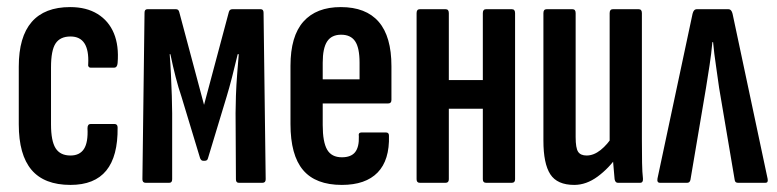

<svg xmlns="http://www.w3.org/2000/svg" viewBox="-20 -516 2192 542"><path d="M179 6Q105 6 69 -36.5Q33 -79 33 -165V-328Q33 -412 69.5 -454Q106 -496 178 -496Q224 -496 255.5 -476.5Q287 -457 301.5 -422Q316 -387 312 -338Q311 -325 302 -325H236Q232 -325 230 -328Q228 -331 229 -335Q231 -374 218.5 -393.5Q206 -413 179 -413Q150 -413 137 -393.5Q124 -374 124 -326V-165Q124 -118 137 -97.5Q150 -77 179 -77Q205 -77 217 -95.5Q229 -114 227 -154Q227 -166 236 -166H303Q312 -166 312 -156Q313 -75 280 -34.5Q247 6 179 6Z M391 0Q382 0 382 -10L388 -480Q388 -490 396 -490H477Q484 -490 486 -482L556 -220L626 -482Q628 -490 636 -490H716Q724 -490 724 -480L730 -10Q730 0 721 0H654Q646 0 646 -10L645 -197Q645 -216 646 -245.5Q647 -275 649.5 -307Q652 -339 654 -363H651Q643 -329 635 -298Q627 -267 620 -244L567 -69Q566 -65 563.5 -63.5Q561 -62 556 -62Q551 -62 549 -63.5Q547 -65 545 -69L492 -244Q484 -267 476 -298Q468 -329 461 -363H459Q461 -339 462.5 -307.5Q464 -276 465 -246Q466 -216 466 -197V-10Q466 0 458 0Z M945 6Q871 6 835.5 -36Q800 -78 800 -166V-330Q800 -414 836.5 -455Q873 -496 942 -496Q1013 -496 1049 -454.5Q1085 -413 1085 -329V-234Q1085 -224 1076 -224H891V-163Q891 -115 903.5 -93.5Q916 -72 945 -72Q971 -72 982.5 -86.5Q994 -101 993 -131Q991 -142 1000 -142H1070Q1078 -142 1078 -133Q1080 -64 1046 -29Q1012 6 945 6ZM891 -292H995V-339Q995 -381 982.5 -399.5Q970 -418 943 -418Q916 -418 903.5 -399Q891 -380 891 -339Z M1352 0Q1343 0 1343 -10V-479Q1343 -490 1352 -490H1425Q1434 -490 1434 -479V-10Q1434 0 1425 0ZM1165 0Q1156 0 1156 -10V-479Q1156 -490 1165 -490H1238Q1247 -490 1247 -479V-10Q1247 0 1238 0ZM1235 -209V-290H1358V-209Z M1601 6Q1553 6 1533.5 -24Q1514 -54 1514 -119V-479Q1514 -490 1523 -490H1596Q1605 -490 1605 -479V-129Q1605 -98 1612 -87.5Q1619 -77 1636 -77Q1656 -77 1675.5 -92.5Q1695 -108 1712 -135L1724 -77Q1699 -41 1667 -17.5Q1635 6 1601 6ZM1724 0Q1717 0 1715 -10Q1713 -29 1711 -56Q1709 -83 1709 -99L1701 -114V-479Q1701 -490 1710 -490H1783Q1792 -490 1792 -479V-123Q1792 -84 1792.5 -56.5Q1793 -29 1795 -12Q1796 0 1787 0Z M1843 0Q1834 0 1836 -12L1935 -477Q1938 -490 1947 -490H2036Q2045 -490 2048 -477L2147 -11Q2149 0 2141 0H2063Q2055 0 2054 -8L2010 -268Q2006 -299 2001 -331.5Q1996 -364 1993 -397H1991Q1988 -364 1983 -331.5Q1978 -299 1973 -268L1929 -8Q1927 0 1920 0Z"/></svg>

Font: Sofia Sans Extra Condensed SemiBold
Style: Regular
Weight: 600
Designer: Botio Nikoltchev, Ani Petrova
Foundry: lettersoup
Version: Version 4.101